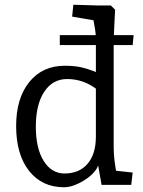

<svg xmlns="http://www.w3.org/2000/svg" viewBox="-20 -779 601 809"><path d="M250 10Q157 10 102.5 -59Q48 -128 48 -248Q48 -365 103.5 -433.5Q159 -502 253 -502Q278 -502 299 -499.5Q320 -497 345 -489.5Q370 -482 405 -467L398 -395Q363 -423 330.5 -434.5Q298 -446 263 -446Q202 -446 166.5 -392.5Q131 -339 131 -245Q131 -154 164 -101Q197 -48 252 -48Q314 -48 349 -89Q384 -130 384 -203V-619Q384 -632 381 -653Q378 -674 374 -693.5Q370 -713 368 -721L406 -688L284 -709L289 -759L391 -756H447L465 -738Q464 -717 462.5 -689Q461 -661 460 -634Q459 -607 459 -589V-163Q459 -124 465 -84Q471 -44 475 -27L436 -63L539 -52L533 0H408L388 -113L395 -96Q396 -79 382 -60.5Q368 -42 345 -26Q322 -10 297 0Q272 10 250 10ZM232 -589V-631H543L539 -589Z"/></svg>

Font: Andada Pro
Style: Regular
Weight: 400
Designer: Carolina Giovagnoli
Foundry: Huerta Tipografica
Version: Version 3.003